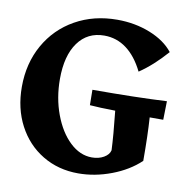

<svg xmlns="http://www.w3.org/2000/svg" viewBox="-84 -847 917 935"><g transform="rotate(10 374.0 -380.0)"><path d="M726 -324H659Q665 -236 665 -110Q609 -57 527 -26Q445 5 363 5Q264 5 186 -42Q108 -89 64 -172.5Q20 -256 20 -363Q20 -479 71.5 -570.5Q123 -662 214.5 -713.5Q306 -765 422 -765Q510 -765 585 -735Q660 -705 700 -654Q634 -579 567 -534Q532 -605 483 -641.5Q434 -678 373 -678Q290 -678 243 -613Q196 -548 196 -433Q196 -339 226 -258.5Q256 -178 306 -130.5Q356 -83 415 -83Q449 -83 474 -97.5Q499 -112 504 -134Q501 -206 488 -327Q410 -328 362 -332L361 -408Q574 -408 728 -416Z"/></g></svg>

Font: Otomanopee
Style: Regular
Weight: 400
Designer: Das Ende der Wildnis
Foundry: Gutenberg Labo
Version: Version 3.000